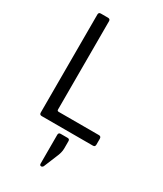

<svg xmlns="http://www.w3.org/2000/svg" viewBox="-217 -724 886 1043"><g transform="rotate(30 225.5 -202.5)"><path d="M287 45V92Q287 117 272 150L239 230Q234 238 227 238Q217 238 217 226V46Q217 32 230 32H274Q287 32 287 45ZM414 0H93Q79 0 79 -14V-629Q79 -643 93 -643H138Q152 -643 152 -629V-75Q152 -66 162 -66H414Q428 -66 428 -51V-14Q428 0 414 0Z"/></g></svg>

Font: Rajdhani Medium
Style: Regular
Weight: 500
Designer: Satya Rajpurohit, Jyotish Sonowal
Foundry: Indian Type Foundry
Version: Version 1.201 February 1, 2022